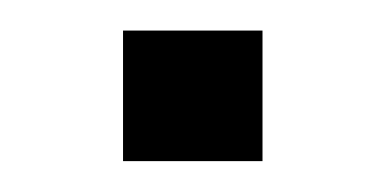

<svg xmlns="http://www.w3.org/2000/svg" viewBox="-20 -413 251 125"><path d="M150.9 -308.1H60.1V-393.1H150.9Z"/></svg>

Font: LT Superior
Style: Regular
Weight: 400
Designer: Daniel Lyons
Foundry: LyonsType
Version: Version 1.000